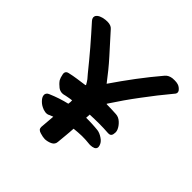

<svg xmlns="http://www.w3.org/2000/svg" viewBox="-206 -979 1183 1183"><g transform="rotate(45 385.5 -388.0)"><path d="M167 -135.7C177.7 -123 189.5 -113.3 204.1 -106.4C213.9 -101.6 223.6 -97.7 233.4 -96.7C237.3 -95.7 241.2 -95.7 244.1 -95.7C250 -95.7 254.9 -96.7 259.8 -98.6C264.6 -101.6 270.5 -103.5 275.4 -105.5L290 -111.3C289.1 -94.7 287.1 -79.1 286.1 -63.5C285.2 -46.9 283.2 -31.2 282.2 -15.6V-12.7C282.2 2 291 10.7 308.6 15.6C325.2 20.5 338.9 23.4 349.6 23.4H352.5C366.2 22.5 380.9 19.5 395.5 12.7C410.2 5.9 418.9 -4.9 419.9 -21.5L425.8 -84C427.7 -104.5 429.7 -126 430.7 -147.5C453.1 -150.4 476.6 -151.4 499 -152.3C521.5 -152.3 544.9 -151.4 568.4 -148.4H576.2C585.9 -148.4 595.7 -150.4 605.5 -154.3C614.3 -159.2 619.1 -166 619.1 -175.8C619.1 -178.7 618.2 -182.6 617.2 -186.5C613.3 -201.2 603.5 -214.8 586.9 -225.6C571.3 -236.3 555.7 -243.2 541 -245.1C524.4 -247.1 506.8 -248 489.3 -249C472.7 -250 455.1 -250 437.5 -250C438.5 -254.9 438.5 -259.8 438.5 -264.6C439.5 -269.5 439.5 -274.4 439.5 -279.3C465.8 -280.3 493.2 -281.2 519.5 -281.2C545.9 -281.2 573.2 -280.3 599.6 -278.3H603.5C617.2 -278.3 625 -284.2 627.9 -296.9C628.9 -302.7 629.9 -308.6 629.9 -313.5C629.9 -320.3 628.9 -327.1 626 -334C620.1 -348.6 610.4 -362.3 596.7 -375C583 -387.7 568.4 -394.5 551.8 -395.5C537.1 -396.5 523.4 -396.5 509.8 -397.5C496.1 -398.4 482.4 -398.4 468.8 -398.4C467.8 -398.4 467.8 -398.4 466.8 -399.4V-401.4C504.9 -460 544.9 -517.6 586.9 -573.2C628.9 -629.9 671.9 -684.6 716.8 -738.3C723.6 -745.1 726.6 -752 726.6 -758.8C726.6 -763.7 724.6 -767.6 721.7 -772.5C712.9 -783.2 703.1 -791 690.4 -794.9C681.6 -797.9 670.9 -798.8 659.2 -798.8C653.3 -798.8 647.5 -798.8 640.6 -797.9C622.1 -794.9 607.4 -788.1 596.7 -775.4C557.6 -729.5 520.5 -682.6 484.4 -634.8C448.2 -586.9 413.1 -537.1 378.9 -487.3C344.7 -532.2 309.6 -576.2 271.5 -618.2C233.4 -660.2 196.3 -702.1 158.2 -744.1C148.4 -755.9 132.8 -761.7 111.3 -761.7C106.4 -761.7 100.6 -761.7 93.8 -760.7C63.5 -756.8 43 -747.1 34.2 -732.4C32.2 -728.5 31.2 -724.6 31.2 -719.7V-716.8C32.2 -710 35.2 -704.1 41 -697.3C77.1 -657.2 113.3 -616.2 149.4 -574.2C184.6 -533.2 218.8 -491.2 252.9 -449.2C259.8 -440.4 267.6 -431.6 275.4 -422.9C282.2 -413.1 289.1 -403.3 293.9 -393.6C294.9 -392.6 294.9 -392.6 294.9 -391.6L293.9 -390.6C293 -389.6 292 -389.6 291 -388.7C270.5 -385.7 249 -382.8 228.5 -379.9C208 -377 186.5 -373 166 -368.2C152.3 -365.2 145.5 -357.4 145.5 -343.8C145.5 -341.8 145.5 -339.8 146.5 -336.9C149.4 -320.3 154.3 -306.6 159.2 -297.9C168 -285.2 178.7 -274.4 192.4 -263.7C203.1 -255.9 214.8 -252 226.6 -252C229.5 -252 233.4 -252 237.3 -252.9C248 -255.9 258.8 -257.8 269.5 -259.8C280.3 -261.7 290 -263.7 300.8 -264.6V-249L298.8 -233.4C278.3 -228.5 256.8 -222.7 236.3 -215.8C215.8 -209 195.3 -201.2 174.8 -192.4C168 -189.5 163.1 -186.5 160.2 -182.6C157.2 -178.7 155.3 -174.8 154.3 -169.9V-165C154.3 -156.2 158.2 -146.5 167 -135.7Z"/></g></svg>

Font: ChillSide Comic
Style: Regular
Weight: 400
Designer: Koroletov, Abay Emes
Version: Version 1.000